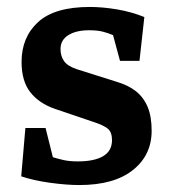

<svg xmlns="http://www.w3.org/2000/svg" viewBox="-20 -522 490 552"><path d="M208 10Q171 10 124 3.5Q77 -3 41 -15L53 -154H111L132 -70Q145 -66 162 -62Q179 -58 204 -58Q251 -58 276.5 -73Q302 -88 302 -119Q302 -142 290 -152Q278 -162 247 -172L138 -209Q92 -225 67 -257Q42 -289 42 -344Q42 -415 89.5 -458.5Q137 -502 238 -502Q275 -502 316.5 -495Q358 -488 395 -473L381 -347H325L305 -421Q291 -427 275.5 -431Q260 -435 236 -435Q199 -435 176.5 -421Q154 -407 154 -381Q154 -361 164 -346.5Q174 -332 201 -323L315 -287Q349 -277 371 -259.5Q393 -242 404.5 -214.5Q416 -187 416 -146Q416 -76 362 -33Q308 10 208 10Z"/></svg>

Font: Manuale
Style: Bold
Weight: 700
Version: Version 1.002